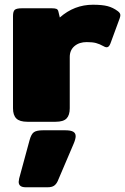

<svg xmlns="http://www.w3.org/2000/svg" viewBox="-20 -515 529 812"><path d="M35 -57V-447Q35 -467 42.5 -473.5Q50 -480 73 -480H199Q212 -480 218.5 -477.5Q225 -475 227 -466L233 -441Q294 -495 373 -495Q412 -495 435 -489Q458 -483 478 -468Q489 -460 489 -451Q489 -445 486 -437L447 -331Q441 -315 431 -315Q425 -315 417 -320Q401 -329 386 -333Q371 -337 347 -337Q315 -337 295 -320Q275 -303 275 -274V-57Q275 -28 261.5 -14Q248 0 215 0H96Q63 0 49 -14Q35 -28 35 -57ZM59 254Q59 250 61 240L105 78Q112 52 123.5 44Q135 36 162 36H256Q279 36 289.5 42Q300 48 300 61Q300 73 291 94L224 251Q218 264 208.5 270.5Q199 277 181 277H89Q59 277 59 254Z"/></svg>

Font: Mitr
Style: Bold
Weight: 700
Designer: Thanarat Vachiruckul
Foundry: Cadson Demak
Version: Version 1.002